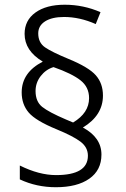

<svg xmlns="http://www.w3.org/2000/svg" viewBox="-20 -782 526 804"><path d="M159.2 -523.9Q83 -569.3 83 -640.1Q83 -696.8 128.4 -729.5Q173.8 -762.2 251 -762.2Q329.6 -762.2 400.9 -731L380.9 -681.2Q314 -710.9 248 -710.9Q197.8 -710.9 168.9 -692.6Q140.1 -674.3 140.1 -642.1Q140.1 -603.5 168.7 -583.7Q197.3 -564 267.1 -535.2Q351.6 -500.5 381.3 -466.6Q411.1 -432.6 411.1 -381.8Q411.1 -298.8 327.1 -248Q404.8 -206.1 404.8 -134.8Q404.8 -69.3 354 -33.7Q303.2 2 213.9 2Q132.8 2 63 -30.8V-88.9Q143.6 -48.8 214.8 -48.8Q348.1 -48.8 348.1 -129.9Q348.1 -165 317.4 -188.5Q286.6 -211.9 217.8 -240.2Q129.4 -276.4 100.1 -310.8Q70.8 -345.2 70.8 -395Q70.8 -478.5 159.2 -523.9ZM286.1 -269Q353 -309.1 353 -371.1Q353 -417.5 316.9 -445.8Q280.8 -474.1 204.1 -501Q171.9 -491.2 150.4 -463.4Q128.9 -435.5 128.9 -400.9Q128.9 -356.4 157 -334.2Q185.1 -312 254.9 -282.2Z"/></svg>

Font: Droid Sans TV
Style: Regular
Weight: 300
Version: Version 1.00